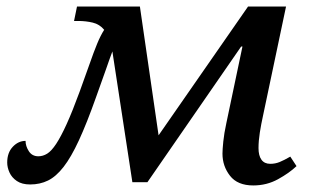

<svg xmlns="http://www.w3.org/2000/svg" viewBox="-20 -556 949 586"><path d="M753 10Q705 10 682 -19.5Q659 -49 659 -87Q659 -99 661.5 -124Q664 -149 671 -181L720 -414H716L430 0H384L323 -399Q315 -378 303.5 -344.5Q292 -311 273 -259Q245 -180 221 -128Q197 -76 174 -46.5Q151 -17 126.5 -5Q102 7 72 7Q47 7 31.5 -3.5Q16 -14 9 -29.5Q2 -45 2 -60Q2 -90 19 -108Q36 -126 58 -126Q58 -110 68 -94.5Q78 -79 97 -79Q111 -79 124 -87Q137 -95 151.5 -117Q166 -139 183.5 -177.5Q201 -216 223 -276Q241 -325 253.5 -361Q266 -397 276.5 -422.5Q287 -448 298 -465Q284 -482 263 -487Q242 -492 219 -492H206L215 -536H407L464 -143L737 -536H853L783 -204Q777 -177 773 -151.5Q769 -126 769 -104Q769 -81 778 -68.5Q787 -56 805 -56Q820 -56 833.5 -61.5Q847 -67 866 -78L885 -49Q863 -28 828.5 -9Q794 10 753 10Z"/></svg>

Font: ET Text
Style: Italic
Weight: 470
Italic angle: -12°
Designer: Monotype Design Team
Foundry: Monotype Imaging Inc.
Version: Version 2.009